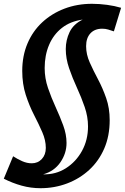

<svg xmlns="http://www.w3.org/2000/svg" viewBox="-48 -770 659 1010"><path d="M21 52Q44 67 69 78Q94 89 119 89Q151 89 172 66.5Q193 44 193 8Q193 -32 174.5 -74.5Q156 -117 131 -165.5Q106 -214 87.5 -271Q69 -328 69 -397Q69 -476 96.5 -541Q124 -606 174 -652.5Q224 -699 291 -724.5Q358 -750 436 -750Q475 -750 515.5 -744.5Q556 -739 589 -729L551 -605Q536 -610 521.5 -614.5Q507 -619 490 -619Q450 -619 427.5 -594.5Q405 -570 405 -527Q405 -484 424 -441.5Q443 -399 467.5 -353Q492 -307 510.5 -254Q529 -201 529 -138Q529 -55 500.5 11Q472 77 421.5 123.5Q371 170 305 195Q239 220 165 220Q114 220 65.5 206.5Q17 193 -28 170ZM387 -667Q322 -658 277.5 -623Q233 -588 210 -533.5Q187 -479 187 -412Q187 -358 204.5 -307Q222 -256 244.5 -207Q267 -158 284.5 -110.5Q302 -63 302 -18Q302 37 269.5 84Q237 131 179 147Q245 149 298.5 115Q352 81 383.5 23.5Q415 -34 415 -105Q415 -156 397.5 -207Q380 -258 356.5 -309Q333 -360 315.5 -411Q298 -462 298 -512Q298 -559 318 -601Q338 -643 387 -667Z"/></svg>

Font: Georama Extended SemiBold
Style: Italic
Weight: 600
Width: 7
Italic angle: -9°
Designer: Jean-Baptiste Levee
Foundry: Production Type
Version: Version 1.000